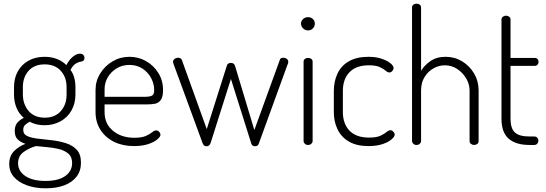

<svg xmlns="http://www.w3.org/2000/svg" viewBox="-20 -786 2959 1041"><path d="M228 235Q170 235 125 218.5Q80 202 55 173Q30 144 30 104Q30 59 57 32.5Q84 6 118 -6Q92 -15 76 -30Q60 -45 60 -76Q60 -104 73.5 -120Q87 -136 109 -147Q83 -169 69.5 -201.5Q56 -234 56 -273V-314Q56 -362 76.5 -399Q97 -436 134.5 -457Q172 -478 222 -478Q258 -478 288 -466.5Q318 -455 340 -433Q354 -461 374.5 -478Q395 -495 413 -495Q426 -495 432 -488Q438 -481 438 -472Q438 -463 433 -458Q428 -453 420 -452Q408 -451 392 -442Q376 -433 362 -407Q376 -389 382.5 -365Q389 -341 389 -314V-273Q389 -226 368 -188Q347 -150 308.5 -128.5Q270 -107 221 -107Q176 -107 141 -126Q128 -119 117 -109.5Q106 -100 106 -82Q106 -58 128.5 -48Q151 -38 187 -34Q223 -30 262.5 -25.5Q302 -21 338 -9.5Q374 2 396.5 26.5Q419 51 419 96Q419 141 395 172Q371 203 328 219Q285 235 228 235ZM227 195Q296 195 333.5 168.5Q371 142 371 98Q371 64 350 46.5Q329 29 297 21.5Q265 14 232 11.5Q199 9 175 6Q137 17 107.5 38.5Q78 60 78 99Q78 142 117.5 168.5Q157 195 227 195ZM223 -148Q278 -148 309.5 -183.5Q341 -219 341 -273V-314Q341 -367 309.5 -402Q278 -437 222 -437Q166 -437 135 -402Q104 -367 104 -314V-274Q104 -221 135 -184.5Q166 -148 223 -148Z M706 6Q645 6 598.5 -17Q552 -40 525 -81.5Q498 -123 498 -179V-298Q498 -347 523.5 -388Q549 -429 590.5 -453.5Q632 -478 682 -478Q731 -478 772 -454.5Q813 -431 838.5 -390.5Q864 -350 864 -297Q864 -260 851.5 -243.5Q839 -227 820 -223.5Q801 -220 779 -220H547V-178Q547 -114 593 -76.5Q639 -39 708 -39Q749 -39 771 -49Q793 -59 805 -69Q817 -79 827 -79Q834 -79 839 -75Q844 -71 847 -65.5Q850 -60 850 -55Q850 -45 832.5 -30Q815 -15 783 -4.5Q751 6 706 6ZM547 -261H760Q794 -261 805 -268Q816 -275 816 -297Q816 -331 799.5 -362.5Q783 -394 752.5 -414Q722 -434 682 -434Q644 -434 613.5 -416Q583 -398 565 -368Q547 -338 547 -302Z M1100 7Q1091 7 1086.5 3Q1082 -1 1078 -11L922 -436Q921 -439 919.5 -443.5Q918 -448 918 -450Q918 -457 922 -462Q926 -467 932.5 -470Q939 -473 946 -473Q952 -473 958 -470Q964 -467 966 -461L1101 -86L1210 -430Q1212 -438 1218 -441.5Q1224 -445 1232 -445Q1240 -445 1245.5 -441.5Q1251 -438 1254 -430L1359 -81L1497 -461Q1500 -473 1516 -473Q1522 -473 1528.5 -470.5Q1535 -468 1539 -463Q1543 -458 1543 -451Q1543 -448 1542 -443Q1541 -438 1539 -436L1383 -7Q1380 1 1374.5 4Q1369 7 1363 7Q1355 7 1350.5 4Q1346 1 1343 -6L1232 -358L1122 -11Q1119 -2 1113.5 2.5Q1108 7 1100 7Z M1650 0Q1640 0 1633 -6.5Q1626 -13 1626 -21V-452Q1626 -461 1633 -466.5Q1640 -472 1650 -472Q1661 -472 1668 -466.5Q1675 -461 1675 -452V-21Q1675 -13 1668 -6.5Q1661 0 1650 0ZM1650 -621Q1635 -621 1623.5 -632Q1612 -643 1612 -658Q1612 -673 1623.5 -683Q1635 -693 1650 -693Q1666 -693 1676.5 -683Q1687 -673 1687 -658Q1687 -643 1676.5 -632Q1666 -621 1650 -621Z M1978 6Q1914 6 1872.5 -18Q1831 -42 1810.5 -84Q1790 -126 1790 -179V-293Q1790 -345 1810 -387.5Q1830 -430 1872 -454Q1914 -478 1978 -478Q2019 -478 2049.5 -467.5Q2080 -457 2097 -443Q2114 -429 2114 -417Q2114 -412 2110.5 -406Q2107 -400 2102 -396.5Q2097 -393 2091 -393Q2082 -393 2070.5 -403Q2059 -413 2038.5 -422.5Q2018 -432 1980 -432Q1911 -432 1875 -394.5Q1839 -357 1839 -293V-179Q1839 -115 1875 -77.5Q1911 -40 1981 -40Q2021 -40 2042.5 -50Q2064 -60 2075.5 -70Q2087 -80 2097 -80Q2104 -80 2108.5 -76Q2113 -72 2116.5 -67Q2120 -62 2120 -56Q2120 -45 2102.5 -30Q2085 -15 2053.5 -4.5Q2022 6 1978 6Z M2238 0Q2228 0 2221 -6.5Q2214 -13 2214 -21V-745Q2214 -755 2221 -760.5Q2228 -766 2238 -766Q2249 -766 2256 -760.5Q2263 -755 2263 -745V-402Q2280 -431 2313.5 -454.5Q2347 -478 2396 -478Q2445 -478 2485.5 -453.5Q2526 -429 2550.5 -387.5Q2575 -346 2575 -295V-21Q2575 -11 2567.5 -5.5Q2560 0 2550 0Q2542 0 2534 -5.5Q2526 -11 2526 -21V-295Q2526 -330 2507.5 -361Q2489 -392 2459 -412Q2429 -432 2392 -432Q2360 -432 2330.5 -415.5Q2301 -399 2282 -368.5Q2263 -338 2263 -295V-21Q2263 -13 2256 -6.5Q2249 0 2238 0Z M2851 0Q2777 0 2738 -34Q2699 -68 2699 -142V-680Q2699 -690 2707 -695.5Q2715 -701 2723 -701Q2733 -701 2740.5 -695.5Q2748 -690 2748 -680V-472H2881Q2889 -472 2894.5 -466Q2900 -460 2900 -450Q2900 -442 2894.5 -435.5Q2889 -429 2881 -429H2748V-142Q2748 -90 2771.5 -68Q2795 -46 2851 -46H2876Q2887 -46 2893 -39.5Q2899 -33 2899 -23Q2899 -14 2893 -7Q2887 0 2876 0Z"/></svg>

Font: Dosis Light
Style: Regular
Weight: 300
Designer: EdgarTolentino, PabloImpallari, IginoMarini
Foundry: EdgarTolentino, PabloImpallari, IginoMarini
Version: Version 3.001; ttfautohint (v1.8.2)